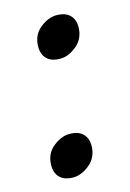

<svg xmlns="http://www.w3.org/2000/svg" viewBox="-80 -485 367 540"><g transform="rotate(-15 104.0 -214.5)"><path d="M67 12Q41 12 28 -1Q15 -14 15 -36Q15 -70 39 -89.5Q63 -109 87 -109Q113 -109 126 -96Q139 -83 139 -62Q139 -28 115 -8Q91 12 67 12ZM118 -320Q92 -320 79 -333Q66 -346 66 -368Q66 -402 90 -421.5Q114 -441 138 -441Q164 -441 177 -428Q190 -415 190 -394Q190 -360 166 -340Q142 -320 118 -320Z"/></g></svg>

Font: Petrona SemiBold
Style: Italic
Weight: 600
Italic angle: -9°
Designer: Ringo R. Seeber
Foundry: Ringo R. Seeber
Version: Version 2.001; ttfautohint (v1.8.3)